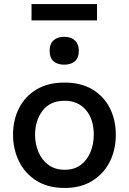

<svg xmlns="http://www.w3.org/2000/svg" viewBox="-20 -918 638 950"><path d="M301 12Q215.5 12 158.5 -25Q101.5 -62 73 -121.8Q44.5 -181.5 44.5 -251Q44.5 -325.5 74.8 -384Q105 -442.5 161.8 -476Q218.5 -509.5 299 -509.5Q381 -509.5 437.8 -475.2Q494.5 -441 523.8 -382.5Q553 -324 553 -251Q553 -176.5 522.8 -117Q492.5 -57.5 436 -22.8Q379.5 12 301 12ZM300.5 -78Q348.5 -78 380.5 -102.8Q412.5 -127.5 428.2 -167Q444 -206.5 444 -251Q444 -328.5 404.8 -374Q365.5 -419.5 300 -419.5Q228.5 -419.5 191 -370.8Q153.5 -322 153.5 -251Q153.5 -206.5 169.8 -167Q186 -127.5 218.8 -102.8Q251.5 -78 300.5 -78ZM297 -598Q264.5 -598 245 -614.8Q225.5 -631.5 225.5 -667.5Q225.5 -701 245.2 -718.5Q265 -736 298 -736Q331 -736 350.5 -717.8Q370 -699.5 370 -667.5Q370 -631.5 350.5 -614.8Q331 -598 297 -598ZM136 -817V-898H460V-817Z"/></svg>

Font: Commissioner Medium
Style: Regular
Weight: 500
Designer: Kostas Bartsokas
Foundry: Kostas Bartsokas
Version: Version 1.000; ttfautohint (v1.8.3)